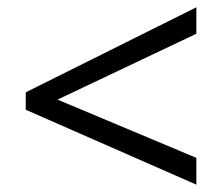

<svg xmlns="http://www.w3.org/2000/svg" viewBox="-20 -626 612 528"><path d="M520 -118.2 50.8 -324.2V-372.1L520 -606V-533.2L138.2 -352.1L520 -191.9Z"/></svg>

Font: OpenSans-Regular
Style: Regular
Weight: 400
Foundry: Ascender Corporation
Version: Version 1.10